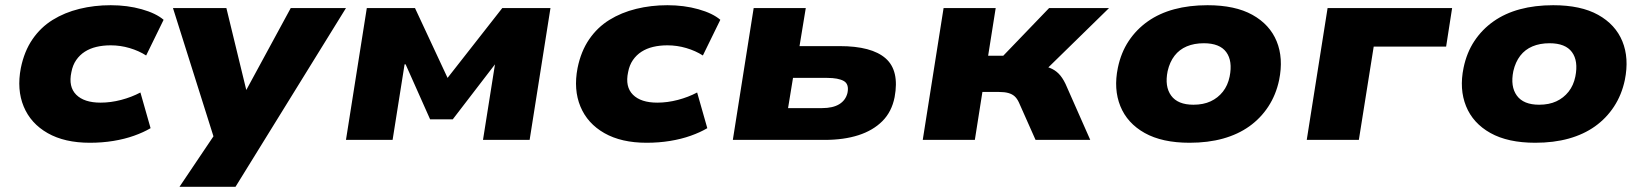

<svg xmlns="http://www.w3.org/2000/svg" viewBox="-20 -537 6319 737"><path d="M325 11Q228 11 163 -26Q98 -63 71 -128Q44 -193 60 -276Q73 -340 104.5 -386Q136 -432 182 -460.5Q228 -489 285 -503Q342 -517 405 -517Q469 -517 524 -501.5Q579 -486 608 -461L541 -324Q513 -342 477.5 -352.5Q442 -363 405 -363Q375 -363 350 -357Q325 -351 305.5 -338.5Q286 -326 272.5 -306.5Q259 -287 254 -260Q242 -204 272.5 -173.5Q303 -143 366 -143Q405 -143 445 -153.5Q485 -164 519 -182L558 -45Q531 -29 494.5 -16Q458 -3 415 4Q372 11 325 11Z M669 180 813 -34 816 39 644 -506H849L926 -189H924L1096 -506H1308L884 180Z M1308 0 1388 -506H1573L1698 -238L1908 -506H2093L2013 0H1834L1880 -290L1718 -79H1631L1537 -290H1533L1487 0Z M2462 11Q2365 11 2300 -26Q2235 -63 2208 -128Q2181 -193 2197 -276Q2210 -340 2241.5 -386Q2273 -432 2319 -460.5Q2365 -489 2422 -503Q2479 -517 2542 -517Q2606 -517 2661 -501.5Q2716 -486 2745 -461L2678 -324Q2650 -342 2614.5 -352.5Q2579 -363 2542 -363Q2512 -363 2487 -357Q2462 -351 2442.5 -338.5Q2423 -326 2409.5 -306.5Q2396 -287 2391 -260Q2379 -204 2409.5 -173.5Q2440 -143 2503 -143Q2542 -143 2582 -153.5Q2622 -164 2656 -182L2695 -45Q2668 -29 2631.5 -16Q2595 -3 2552 4Q2509 11 2462 11Z M2793 0 2873 -506H3073L3049 -360H3203Q3326 -360 3379.5 -313Q3433 -266 3414 -164Q3403 -108 3367 -72Q3331 -36 3275 -18Q3219 0 3145 0ZM3005 -122H3135Q3177 -122 3201.5 -137Q3226 -152 3233 -180Q3240 -214 3219 -226Q3198 -238 3155 -238H3024Z M3522 0 3602 -506H3802L3773 -323H3831L4007 -506H4237L3967 -242L3963 -287Q3990 -284 4009.5 -276.5Q4029 -269 4043.5 -254.5Q4058 -240 4070 -215L4165 0H3955L3891 -144Q3884 -159 3874.5 -167.5Q3865 -176 3850.5 -180Q3836 -184 3815 -184H3751L3722 0Z M4546 11Q4441 11 4374 -26.5Q4307 -64 4280.5 -129.5Q4254 -195 4271 -277Q4283 -335 4312.5 -379.5Q4342 -424 4386 -455Q4430 -486 4487.5 -501.5Q4545 -517 4615 -517Q4721 -517 4787.5 -480Q4854 -443 4880.5 -378.5Q4907 -314 4890 -230Q4878 -173 4848.5 -128Q4819 -83 4775.5 -52Q4732 -21 4674.5 -5Q4617 11 4546 11ZM4561 -135Q4599 -135 4627 -148Q4655 -161 4674 -185Q4693 -209 4700 -243Q4712 -303 4687 -337Q4662 -371 4601 -371Q4564 -371 4535.5 -359Q4507 -347 4488.5 -323Q4470 -299 4462 -264Q4450 -205 4475.5 -170Q4501 -135 4561 -135Z M4996 0 5076 -506H5554L5531 -358H5253L5196 0Z M5873 11Q5768 11 5701 -26.5Q5634 -64 5607.5 -129.5Q5581 -195 5598 -277Q5610 -335 5639.5 -379.5Q5669 -424 5713 -455Q5757 -486 5814.5 -501.5Q5872 -517 5942 -517Q6048 -517 6114.5 -480Q6181 -443 6207.5 -378.5Q6234 -314 6217 -230Q6205 -173 6175.5 -128Q6146 -83 6102.5 -52Q6059 -21 6001.5 -5Q5944 11 5873 11ZM5888 -135Q5926 -135 5954 -148Q5982 -161 6001 -185Q6020 -209 6027 -243Q6039 -303 6014 -337Q5989 -371 5928 -371Q5891 -371 5862.5 -359Q5834 -347 5815.5 -323Q5797 -299 5789 -264Q5777 -205 5802.5 -170Q5828 -135 5888 -135Z"/></svg>

Font: Nunito Sans 7pt SemiExpanded Black
Style: Italic
Weight: 900
Width: 6
Italic angle: -9°
Designer: Vernon Adams
Foundry: Vernon Adams
Version: Version 3.101;gftools[0.9.27]